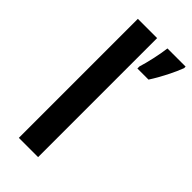

<svg xmlns="http://www.w3.org/2000/svg" viewBox="-240 -813 867 867"><g transform="rotate(45 193.0 -380.0)"><path d="M204 0V-760H81V0ZM386 -750V-760H270C265 -717 250 -651 238 -613V-600H309C341 -649 371 -710 386 -750Z"/></g></svg>

Font: Noto Sans New Tai Lue Semibold
Style: Regular
Weight: 600
Designer: Monotype Design Team
Foundry: Monotype Imaging Inc.
Version: Version 2.004